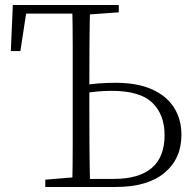

<svg xmlns="http://www.w3.org/2000/svg" viewBox="-20 -743 769 763"><path d="M302 0V-32H432Q531 -32 582.5 -75Q634 -118 634 -206Q634 -288 585 -335Q536 -382 424 -382Q392 -382 362.5 -379Q333 -376 302 -370V-402Q337 -409 371 -411.5Q405 -414 439 -414Q526 -414 584 -388Q642 -362 671.5 -315.5Q701 -269 701 -207Q701 -112 633.5 -56Q566 0 440 0ZM267 0Q269 -83 269 -166Q269 -249 269 -333V-390Q269 -474 269 -557.5Q269 -641 267 -723H338Q336 -641 335.5 -557.5Q335 -474 335 -389V-333Q335 -249 335.5 -166Q336 -83 338 0ZM23 -540 31 -723H307V-689H58L89 -723L61 -540ZM160 0V-29L293 -40H302V0ZM301 -684V-723H452V-694L313 -684Z"/></svg>

Font: Noto Serif SC
Style: Regular
Weight: 200
Designer: Ryoko NISHIZUKA 西塚涼子 (kana & ideographs); Frank Grießhammer (Latin, Greek & Cyrillic); Wenlong ZHANG 张文龙 (bopomofo); San
Foundry: Adobe
Version: Version 2.001;hotconv 1.1.0;makeotfexe 2.6.0